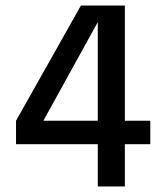

<svg xmlns="http://www.w3.org/2000/svg" viewBox="-20 -675 586 695"><path d="M432 0H334V-153H38V-238L273 -655H432V-238H524V-153H432ZM334 -238V-595L137 -238Z"/></svg>

Font: Hind Guntur Medium
Style: Regular
Weight: 500
Designer: Manushi Parikh, Hitesh Malaviya
Foundry: Indian Type Foundry
Version: Version 1.000;PS 1.0;hotconv 1.0.86;makeotf.lib2.5.63406; tt